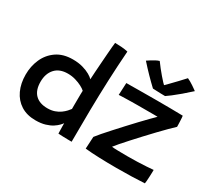

<svg xmlns="http://www.w3.org/2000/svg" viewBox="-142 -1020 1419 1283"><g transform="rotate(30 567.0 -378.0)"><path d="M416.5 -1.5Q416 -9.5 415.8 -25.2Q415.5 -41 415.2 -57Q415 -73 415 -81Q410.5 -74 398.2 -61Q386 -48 365 -34.2Q344 -20.5 312.5 -11Q281 -1.5 238 -1.5Q172 -1.5 125.2 -31.2Q78.5 -61 54 -113.5Q29.5 -166 29.5 -234Q29.5 -298.5 54.2 -354.5Q79 -410.5 129 -445Q179 -479.5 253.5 -479.5Q296.5 -479.5 330 -470Q363.5 -460.5 386.5 -447.2Q409.5 -434 419.5 -422.5Q420.5 -446 422.8 -479.8Q425 -513.5 427.8 -550.2Q430.5 -587 433 -621.2Q435.5 -655.5 437.8 -681Q440 -706.5 441.5 -716Q464.5 -716 492.8 -713.8Q521 -711.5 541.5 -706.5Q533 -590.5 528.2 -475Q523.5 -359.5 521.8 -241.5Q520 -123.5 520 1.5Q511 1.5 490.5 1.2Q470 1 449 0.2Q428 -0.5 416.5 -1.5ZM267.5 -111Q298 -111 322.2 -119.5Q346.5 -128 364.2 -141Q382 -154 394 -167.2Q406 -180.5 412.5 -189.5Q412.5 -201 412.5 -220.5Q412.5 -240 412.8 -261.8Q413 -283.5 413.2 -302.2Q413.5 -321 414 -330.5Q403 -341 381.2 -352.5Q359.5 -364 331.2 -372.2Q303 -380.5 272 -380.5Q208 -380.5 173.8 -342.8Q139.5 -305 139.5 -242Q139.5 -177.5 172.8 -144.2Q206 -111 267.5 -111ZM1083 -2.5Q1042 0 984 1.8Q926 3.5 864.5 3.5Q798 3.5 734.2 1.2Q670.5 -1 624.5 -6L629.5 -99Q641 -114.5 663.8 -140.8Q686.5 -167 716 -199.5Q745.5 -232 777.5 -266.8Q809.5 -301.5 840 -333.8Q870.5 -366 895.2 -391.2Q920 -416.5 934 -430Q926.5 -430.5 909.5 -430.5Q892.5 -430.5 870.5 -430.5Q848.5 -430.5 824.8 -430.5Q801 -430.5 780.5 -430.5Q757.5 -430.5 733.2 -430Q709 -429.5 688 -429Q667 -428.5 653 -428Q639 -427.5 636 -427L640.5 -521Q654 -521 679.2 -521.2Q704.5 -521.5 737.2 -521.8Q770 -522 807 -522.2Q844 -522.5 881 -522.5Q928.5 -522.5 980.5 -522Q1032.5 -521.5 1076 -520.5Q1077 -517.5 1077.8 -506.5Q1078.5 -495.5 1079.2 -481.2Q1080 -467 1080.2 -454.5Q1080.5 -442 1080.5 -437Q1063.5 -421.5 1036.8 -394.8Q1010 -368 978.5 -335Q947 -302 914.5 -267Q882 -232 852.8 -199.8Q823.5 -167.5 802 -142.8Q780.5 -118 770.5 -104.5Q783 -102.5 820 -101.8Q857 -101 894 -101Q929.5 -101 967 -102.2Q1004.5 -103.5 1036.8 -105.5Q1069 -107.5 1089 -109.5Q1089 -105 1088.8 -90Q1088.5 -75 1087.5 -56.5Q1086.5 -38 1085.5 -22.8Q1084.5 -7.5 1083 -2.5ZM981 -755Q991 -751 1003.8 -743.5Q1016.5 -736 1029 -727.8Q1041.5 -719.5 1051 -712.5Q1060.5 -705.5 1064 -703Q1031 -672.5 999.8 -646.2Q968.5 -620 944.2 -601.2Q920 -582.5 908 -575Q894.5 -575 876.2 -575.5Q858 -576 841 -576.8Q824 -577.5 813 -578Q780.5 -608.5 747.8 -642Q715 -675.5 679 -716Q688 -722 701.8 -731Q715.5 -740 731 -748.2Q746.5 -756.5 760 -760.5Q774 -741 790.5 -720.2Q807 -699.5 823 -680.8Q839 -662 851.5 -648.8Q864 -635.5 869.5 -631H862Q871.5 -640 892 -661Q912.5 -682 936.5 -707.2Q960.5 -732.5 981 -755Z"/></g></svg>

Font: Grandstander Thin Medium
Style: Regular
Weight: 500
Version: Version 1.200